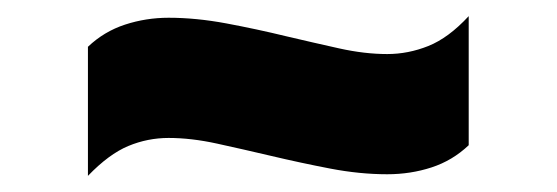

<svg xmlns="http://www.w3.org/2000/svg" viewBox="-20 -470 690 238"><path d="M460 -254Q426 -254 389.5 -261Q353 -268 315 -277Q281 -285 249 -292Q217 -299 189 -299Q163 -299 139 -289Q115 -279 89 -252V-412Q109 -431 135 -439.5Q161 -448 189 -448Q223 -448 260.5 -441Q298 -434 335 -425Q369 -417 400.5 -410Q432 -403 460 -403Q486 -403 511 -413Q536 -423 561 -450V-290Q541 -271 515 -262.5Q489 -254 460 -254Z"/></svg>

Font: REM Black
Style: Regular
Weight: 900
Designer: Octavio Pardo
Foundry: Ashler Design
Version: Version 1.005;gftools[0.9.28]